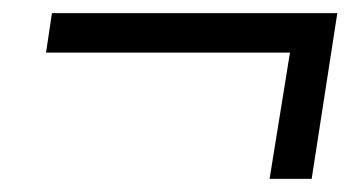

<svg xmlns="http://www.w3.org/2000/svg" viewBox="-20 -439 538 292"><path d="M390 -167 421 -359H50L59 -419H493L454 -167Z"/></svg>

Font: Nunito Sans 7pt Condensed
Style: Italic
Weight: 400
Width: 3
Italic angle: -9°
Designer: Vernon Adams
Foundry: Vernon Adams
Version: Version 3.101;gftools[0.9.27]